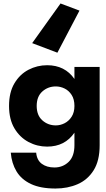

<svg xmlns="http://www.w3.org/2000/svg" viewBox="-20 -845 610 1104"><path d="M310 -542 165 -597 328 -825 437 -784ZM42 33H188Q192 76 220.5 97Q249 118 293 118Q341 118 374.5 86Q408 54 408 -10V-82Q353 -2 251 -2Q194 -2 144 -28.5Q94 -55 63 -107Q32 -159 32 -236Q32 -314 63 -366Q94 -418 144 -444Q194 -470 251 -470Q353 -470 408 -391V-460H553V-10Q553 79 518.5 134Q484 189 426.5 214Q369 239 299 239Q213 239 158 213Q103 187 75 140.5Q47 94 42 33ZM191 -236Q191 -182 223.5 -153Q256 -124 301 -124Q327 -124 351.5 -136.5Q376 -149 392 -174Q408 -199 408 -236Q408 -274 392 -299Q376 -324 351.5 -336Q327 -348 301 -348Q256 -348 223.5 -319Q191 -290 191 -236Z"/></svg>

Font: Jost*
Style: Bold
Weight: 700
Version: Version 3.7